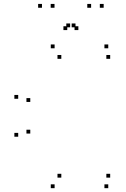

<svg xmlns="http://www.w3.org/2000/svg" viewBox="-20 -972 660 1002"><path d="M545 10V-10H525V10ZM555 -45V-65H535V-45ZM300 -45V-65H280V-45ZM138 -275V-295H118V-275ZM138 -440V-460H118V-440ZM300 -665V-685H280V-665ZM555 -665V-685H535V-665ZM545 -720V-740H525V-720ZM265 -720V-740H245V-720ZM75 -456.5V-476.5H55V-456.5ZM75 -258.5V-278.5H55V-258.5ZM265 10V-10H245V10ZM264.5 -931.5V-951.5H244.5V-931.5ZM374 -829.5V-849.5H354V-829.5ZM346 -829.5V-849.5H326V-829.5ZM455.5 -931.5V-951.5H435.5V-931.5ZM521 -931.5V-951.5H501V-931.5ZM389 -815V-835H369V-815ZM331 -815V-835H311V-815ZM199 -931.5V-951.5H179V-931.5Z"/></svg>

Font: Monaspace Krypton Dots Var
Style: Regular
Weight: 400
Designer: Riley Cran and the Lettermatic Team
Version: Version 1.100 (Monaspace Krypton Dots)